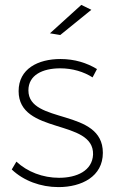

<svg xmlns="http://www.w3.org/2000/svg" viewBox="-20 -763 477 784"><path d="M312 -743 184 -627 226 -620 353 -723ZM358 -447 376 -481C335 -506 285 -522 227 -522C135 -522 56 -482 56 -391C56 -212 364 -279 360 -132C357 -66 294 -37 221 -37C155 -37 92 -61 47 -103L28 -71C76 -25 146 1 219 1C313 1 400 -42 400 -139C400 -323 96 -254 96 -394C96 -456 153 -484 226 -484C276 -484 322 -470 358 -447Z"/></svg>

Font: Montserrat arm ExtraLight
Style: Regular
Weight: 275
Designer: Julieta Ulanovsky
Foundry: Julieta Ulanovsky
Version: Version 6.000;PS 006.000;hotconv 1.0.88;makeotf.lib2.5.64775